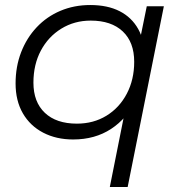

<svg xmlns="http://www.w3.org/2000/svg" viewBox="-20 -550 718 764"><path d="M271 5Q204 5 152 -22Q100 -49 71 -99Q42 -149 42 -218Q42 -285 64 -342Q86 -399 126 -441.5Q166 -484 220.5 -507Q275 -530 339 -530Q408 -530 456 -505.5Q504 -481 530 -434.5Q556 -388 556 -322Q556 -227 521 -153Q486 -79 422 -37Q358 5 271 5ZM286 -58Q352 -58 403.5 -89.5Q455 -121 484.5 -177Q514 -233 514 -304Q514 -382 468.5 -425Q423 -468 341 -468Q276 -468 224 -436Q172 -404 142.5 -348.5Q113 -293 113 -221Q113 -144 158.5 -101Q204 -58 286 -58ZM417 194 486 -152 519 -257 530 -358 564 -525H632L488 194Z"/></svg>

Font: MOST Montserrat
Style: Italic
Weight: 400
Italic angle: -11.3°
Designer: Julieta Ulanovsky
Foundry: Julieta Ulanovsky
Version: Version 8.000;March 11, 2024;FontCreator 15.0.0.2926 64-bit